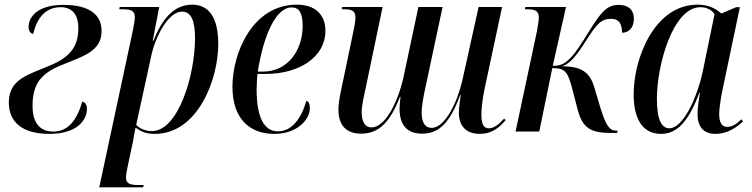

<svg xmlns="http://www.w3.org/2000/svg" viewBox="-20 -566 3237 826"><path d="M192 10C313 10 354 -50 354 -98C354 -117 345 -127 334 -129C311 -50 274 0 209 0C153 0 120 -36 120 -110C120 -203 155 -247 235 -282C336 -324 417 -343 417 -433C417 -499 370 -545 253 -545C138 -545 103 -491 103 -450C103 -434 110 -422 123 -420C139 -490 177 -535 241 -535C295 -535 317 -497 317 -446C317 -371 287 -321 192 -283C101 -244 18 -226 18 -125C18 -40 77 10 192 10Z M552 -437 407 240H596L598 230H578C540 230 522 225 522 197C522 187 525 172 528 156L553 38C556 18 559 4 563 -17C588 1 609 10 646 10C831 10 919 -224 919 -377C919 -491 878 -546 807 -546C725 -546 676 -480 640 -391H637L665 -536H495L493 -526H509C546 -526 560 -519 560 -490C560 -481 557 -462 552 -437ZM633 -2C601 -2 578 -16 566 -29L631 -327C648 -406 703 -516 763 -516C802 -516 819 -478 819 -401C819 -245 748 -2 633 -2Z M1160 10C1261 10 1313 -54 1313 -100C1313 -121 1307 -129 1298 -132C1276 -57 1237 -1 1175 -1C1117 -1 1084 -60 1084 -181C1084 -200 1086 -236 1088 -248H1124C1269 -248 1380 -322 1380 -433C1380 -504 1335 -546 1257 -546C1067 -546 980 -339 980 -193C980 -56 1053 10 1160 10ZM1112 -258H1089C1114 -417 1168 -534 1234 -534C1267 -534 1282 -511 1282 -455C1282 -347 1216 -258 1112 -258Z M2044 10C2095 10 2127 -16 2155 -49L2149 -56C2127 -32 2106 -14 2083 -14C2060 -14 2051 -33 2051 -74C2051 -100 2056 -143 2065 -185L2140 -536H2039L1969 -220C1949 -131 1896 -16 1837 -16C1806 -16 1794 -43 1794 -81C1794 -112 1803 -158 1811 -193L1884 -536H1780L1714 -225C1688 -119 1636 -18 1578 -18C1548 -18 1536 -46 1536 -84C1536 -114 1547 -158 1556 -201L1626 -536H1452L1450 -526H1463C1495 -526 1509 -518 1509 -491C1509 -478 1506 -456 1499 -425L1456 -219C1448 -181 1436 -132 1436 -94C1436 -29 1468 9 1533 9C1608 9 1657 -37 1701 -150L1703 -149C1702 -140 1699 -115 1699 -98C1699 -34 1726 9 1796 9C1869 9 1916 -38 1960 -158H1962C1960 -141 1954 -102 1954 -80C1954 -28 1982 10 2044 10Z M2608 6H2635L2637 -4H2630C2603 -4 2587 -25 2564 -99L2535 -196C2515 -259 2476 -280 2400 -281C2436 -294 2465 -334 2502 -392C2549 -467 2569 -485 2609 -485C2643 -485 2656 -464 2656 -425C2689 -426 2707 -450 2707 -486C2707 -519 2688 -545 2641 -545C2590 -545 2564 -511 2514 -431C2478 -373 2453 -333 2426 -309C2405 -290 2390 -283 2358 -283L2415 -536H2240L2238 -526H2250C2283 -526 2298 -518 2298 -491C2298 -480 2295 -458 2290 -432L2198 0H2300L2356 -273C2413 -273 2422 -255 2440 -191L2465 -95C2486 -15 2521 6 2608 6Z M2824 10C2893 10 2943 -44 2989 -168H2991C2986 -133 2981 -105 2981 -74C2981 -19 3008 10 3058 10C3110 10 3150 -19 3176 -43L3170 -53C3148 -32 3129 -20 3108 -20C3086 -20 3074 -39 3074 -75C3074 -106 3085 -167 3092 -197L3163 -535H3147L3083 -508C3061 -528 3029 -546 2981 -546C2796 -546 2706 -316 2706 -160C2706 -58 2742 10 2824 10ZM2860 -14C2827 -14 2806 -49 2806 -141C2806 -289 2876 -535 2993 -535C3017 -535 3040 -526 3054 -505L3004 -262C2979 -142 2917 -14 2860 -14Z"/></svg>

Font: Noto Serif Display Condensed Medium
Style: Italic
Weight: 500
Width: 3
Italic angle: -12°
Designer: Monotype Design Team
Foundry: Monotype Imaging Inc.
Version: Version 2.009